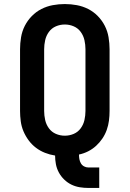

<svg xmlns="http://www.w3.org/2000/svg" viewBox="-20 -763 640 948"><path d="M417 165Q395 165 373.5 161.5Q352 158 332.5 148.5Q313 139 297 123.5Q281 108 270.5 88.5Q260 69 256 47.5Q252 26 252 5Q226 1 202 -8.5Q178 -18 157.5 -33.5Q137 -49 121.5 -70Q106 -91 96 -114.5Q86 -138 82.5 -164Q79 -190 79 -215V-520Q79 -549 84 -579Q89 -609 102.5 -635.5Q116 -662 137 -683.5Q158 -705 184.5 -718.5Q211 -732 240.5 -737.5Q270 -743 300 -743Q330 -743 359.5 -737.5Q389 -732 415.5 -718.5Q442 -705 463 -683.5Q484 -662 497.5 -635.5Q511 -609 516 -579Q521 -549 521 -520V-215Q521 -191 518 -167.5Q515 -144 507 -121.5Q499 -99 485.5 -79Q472 -59 454.5 -43Q437 -27 415.5 -16Q394 -5 370 0Q370 12 372 23Q374 34 379.5 43.5Q385 53 395 58.5Q405 64 417 64H470V165ZM300 -93Q323 -93 344 -102Q365 -111 378.5 -129.5Q392 -148 397 -170.5Q402 -193 402 -215V-520Q402 -542 397 -564.5Q392 -587 378.5 -605.5Q365 -624 344 -633Q323 -642 300 -642Q277 -642 256 -633Q235 -624 221.5 -605.5Q208 -587 203 -564.5Q198 -542 198 -520V-215Q198 -193 203 -170.5Q208 -148 221.5 -129.5Q235 -111 256 -102Q277 -93 300 -93Z"/></svg>

Font: Iosevka Plex Etoile
Style: Bold
Weight: 700
Designer: Belleve Invis
Foundry: Belleve Invis
Version: Version 25.1.1; ttfautohint (v1.8.4)